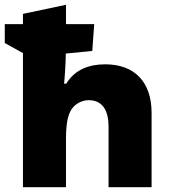

<svg xmlns="http://www.w3.org/2000/svg" viewBox="-32 -783 708 803"><path d="M64 -561V0H244V-202C244 -275 254 -315 277 -338C293 -354 316 -364 339 -364C390 -364 422 -330 422 -253V0H602V-311C602 -439 532 -514 408 -514C341 -514 282 -493 245 -433H236C239 -460 243 -526 243 -550V-559L354 -570L362 -682H244V-763L64 -725V-682H-12V-603Z"/></svg>

Font: Frost ExtraBold
Style: Regular
Weight: 800
Designer: Lee Frost
Foundry: Lee Frost for Ice Communication Norge AS
Version: Version 2.011;hotconv 1.0.107;makeotfexe 2.5.65593